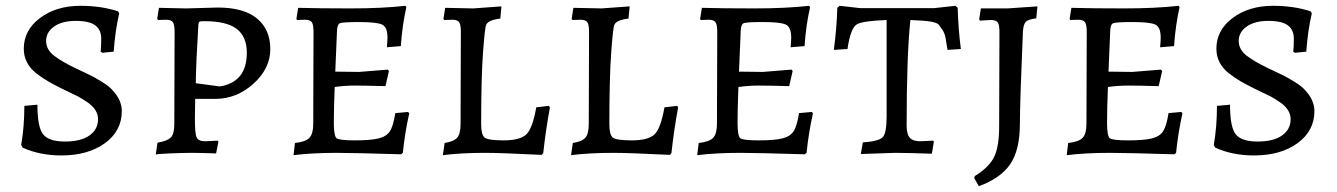

<svg xmlns="http://www.w3.org/2000/svg" viewBox="-20 -527 4611 662"><path d="M191 9C253 9 303.3 -5.2 342 -33.5C380.7 -61.8 400 -98.7 400 -144C400 -169.3 389.3 -193.3 368 -216C360.7 -224.7 348.7 -234.2 332 -244.5C315.3 -254.8 302.5 -262.2 293.5 -266.5L237 -293.5C208.3 -307.2 184.8 -321 166.5 -335C148.2 -349 139 -366 139 -386C139 -406 148.2 -422.5 166.5 -435.5C184.8 -448.5 209.7 -455 241 -455C272.3 -455 294.8 -449.8 308.5 -439.5C322.2 -429.2 329 -414 329 -394C329 -374 328.3 -359 327 -349L333 -345L372 -349C375.3 -396.3 381.7 -440.3 391 -481L387 -488C347.7 -500.7 304.7 -507 258 -507C202 -507 155.3 -493 118 -465C80.7 -437 62 -401.7 62 -359C62 -325.7 76 -297.7 104 -275C118.7 -263.7 132.3 -254.3 145 -247C157.7 -239.7 173.7 -231.2 193 -221.5L250 -194C257.3 -190 268 -183.3 282 -174C306 -157.3 318 -138 318 -116C318 -92.7 308.2 -74 288.5 -60C268.8 -46 240.7 -39 204 -39C167.3 -39 142.3 -47.2 129 -63.5C115.7 -79.8 109 -114 109 -166L64 -162C64 -114 60.3 -69 53 -27L58 -18C78.7 -8.7 100.2 -1.8 122.5 2.5C144.8 6.8 167.7 9 191 9Z M528 -500 522 -462 525 -458 553 -459C564.3 -459 572 -456.2 576 -450.5C580 -444.8 582 -433.7 582 -417L581 -99C581 -77 577.2 -61.8 569.5 -53.5C561.8 -45.2 546.3 -39 523 -35L517 6C517.7 4.7 533.3 3.3 564 2C594.7 0.7 620.2 0 640.5 0C660.8 0 689 0.7 725 2L733 -38L731 -42L688 -40C672 -40 662 -44.3 658 -53C654 -61.7 652 -82.7 652 -116L653 -186H722C771.3 -186 815.3 -203.5 854 -238.5C892.7 -273.5 912 -313.3 912 -358C912 -402.7 896.8 -437.7 866.5 -463C836.2 -488.3 791 -501 731 -501L622 -498ZM831 -345C831 -277.7 800 -239 738 -229L655 -240C655.7 -290 658.7 -357.3 664 -442C664.7 -448 666 -451.5 668 -452.5C670 -453.5 675.7 -454 685 -454C735.7 -454 772.7 -445.2 796 -427.5C819.3 -409.8 831 -382.3 831 -345Z M1136 -280 1142 -422C1142.7 -435.3 1145.7 -443.5 1151 -446.5C1156.3 -449.5 1178.8 -451 1218.5 -451C1258.2 -451 1284.3 -448.2 1297 -442.5C1309.7 -436.8 1316 -421.7 1316 -397C1316 -389.7 1315.3 -378.7 1314 -364L1362 -368C1365.3 -416 1371.7 -460.7 1381 -502L1378 -507C1324.7 -501 1261.5 -498 1188.5 -498C1115.5 -498 1055.3 -498.7 1008 -500L1002 -462L1004 -458L1031 -459C1043 -459 1051 -456.2 1055 -450.5C1059 -444.8 1061 -433.7 1061 -417L1060 -100C1060 -77.3 1055.7 -61.3 1047 -52C1038.3 -42.7 1021.7 -36.7 997 -34L992 8C1034.7 2.7 1084 0 1140 0C1178 0 1252.3 1.7 1363 5L1369 0C1373.7 -46.7 1381 -92 1391 -136L1387 -141L1343 -137C1338.3 -107 1332 -86 1324 -74C1316 -62 1302.8 -53.8 1284.5 -49.5C1266.2 -45.2 1239.2 -43 1203.5 -43C1167.8 -43 1146.8 -45.5 1140.5 -50.5C1134.2 -55.5 1131 -73.5 1131 -104.5C1131 -135.5 1132 -176.3 1134 -227C1157.3 -230.3 1180.8 -232 1204.5 -232C1228.2 -232 1263 -231.3 1309 -230L1321 -282L1317 -287L1218 -279Z M1515 -500 1509 -462 1512 -458 1539 -459C1551 -459 1559 -456.2 1563 -450.5C1567 -444.8 1569 -433.7 1569 -417L1568 -100C1568 -77.3 1564.2 -61.5 1556.5 -52.5C1548.8 -43.5 1534.3 -37.3 1513 -34L1507 8C1548.3 2.7 1596.7 0 1652 0C1688.7 0 1754 2.3 1848 7L1853 1C1859 -53.7 1866.7 -106 1876 -156L1873 -162L1829 -157C1820.3 -107.7 1808.7 -76.3 1794 -63C1779.3 -49.7 1753.7 -43 1717 -43C1680.3 -43 1658.2 -46.3 1650.5 -53C1642.8 -59.7 1639 -75 1639 -99C1639 -207.7 1641.2 -290.5 1645.5 -347.5C1649.8 -404.5 1653.3 -435.7 1656 -441C1660.7 -452.3 1677 -459.7 1705 -463L1709 -505L1612 -498Z M1957 -500 1951 -462 1954 -458 1981 -459C1993 -459 2001 -456.2 2005 -450.5C2009 -444.8 2011 -433.7 2011 -417L2010 -100C2010 -77.3 2006.2 -61.5 1998.5 -52.5C1990.8 -43.5 1976.3 -37.3 1955 -34L1949 8C1990.3 2.7 2038.7 0 2094 0C2130.7 0 2196 2.3 2290 7L2295 1C2301 -53.7 2308.7 -106 2318 -156L2315 -162L2271 -157C2262.3 -107.7 2250.7 -76.3 2236 -63C2221.3 -49.7 2195.7 -43 2159 -43C2122.3 -43 2100.2 -46.3 2092.5 -53C2084.8 -59.7 2081 -75 2081 -99C2081 -207.7 2083.2 -290.5 2087.5 -347.5C2091.8 -404.5 2095.3 -435.7 2098 -441C2102.7 -452.3 2119 -459.7 2147 -463L2151 -505L2054 -498Z M2528 -280 2534 -422C2534.7 -435.3 2537.7 -443.5 2543 -446.5C2548.3 -449.5 2570.8 -451 2610.5 -451C2650.2 -451 2676.3 -448.2 2689 -442.5C2701.7 -436.8 2708 -421.7 2708 -397C2708 -389.7 2707.3 -378.7 2706 -364L2754 -368C2757.3 -416 2763.7 -460.7 2773 -502L2770 -507C2716.7 -501 2653.5 -498 2580.5 -498C2507.5 -498 2447.3 -498.7 2400 -500L2394 -462L2396 -458L2423 -459C2435 -459 2443 -456.2 2447 -450.5C2451 -444.8 2453 -433.7 2453 -417L2452 -100C2452 -77.3 2447.7 -61.3 2439 -52C2430.3 -42.7 2413.7 -36.7 2389 -34L2384 8C2426.7 2.7 2476 0 2532 0C2570 0 2644.3 1.7 2755 5L2761 0C2765.7 -46.7 2773 -92 2783 -136L2779 -141L2735 -137C2730.3 -107 2724 -86 2716 -74C2708 -62 2694.8 -53.8 2676.5 -49.5C2658.2 -45.2 2631.2 -43 2595.5 -43C2559.8 -43 2538.8 -45.5 2532.5 -50.5C2526.2 -55.5 2523 -73.5 2523 -104.5C2523 -135.5 2524 -176.3 2526 -227C2549.3 -230.3 2572.8 -232 2596.5 -232C2620.2 -232 2655 -231.3 2701 -230L2713 -282L2709 -287L2610 -279Z M3037 -127C3037 -89 3032.8 -65 3024.5 -55C3016.2 -45 2993 -38.7 2955 -36L2948 4L3067 0C3093 0 3135 1 3193 3L3200 -39L3197 -42L3153 -40C3136.3 -40 3124.3 -44 3117 -52C3109.7 -60 3106 -73.7 3106 -93C3106 -255.7 3110.3 -377.3 3119 -458C3153.7 -456.7 3178 -454.7 3192 -452C3204.7 -449.3 3212.5 -446.3 3215.5 -443C3218.5 -439.7 3222.8 -433.8 3228.5 -425.5C3234.2 -417.2 3238 -407.8 3240 -397.5C3242 -387.2 3244.3 -373 3247 -355L3293 -358C3287 -404 3283.3 -451.3 3282 -500L3274 -507L3201 -499H2946L2875 -507L2867 -500C2865.7 -454 2861.7 -405.7 2855 -355L2902 -358C2909.3 -408 2920.7 -436.7 2936 -444C2950 -451.3 2983.7 -456 3037 -458Z M3425 -92C3425 -44.7 3419.2 -9.2 3407.5 14.5C3395.8 38.2 3373.7 60 3341 80L3339 87L3355 115C3404.3 97 3440.2 72 3462.5 40C3484.8 8 3496.2 -37.8 3496.5 -97.5C3496.8 -157.2 3500.3 -264.7 3507 -420C3508.3 -436 3511.7 -446.7 3517 -452C3522.3 -457.3 3534.3 -461.3 3553 -464L3557 -505L3454 -498H3362L3356 -460L3359 -456L3396 -458C3408 -458 3416 -455.3 3420 -450C3424 -444.7 3426 -433.7 3426 -417Z M3802 -280 3808 -422C3808.7 -435.3 3811.7 -443.5 3817 -446.5C3822.3 -449.5 3844.8 -451 3884.5 -451C3924.2 -451 3950.3 -448.2 3963 -442.5C3975.7 -436.8 3982 -421.7 3982 -397C3982 -389.7 3981.3 -378.7 3980 -364L4028 -368C4031.3 -416 4037.7 -460.7 4047 -502L4044 -507C3990.7 -501 3927.5 -498 3854.5 -498C3781.5 -498 3721.3 -498.7 3674 -500L3668 -462L3670 -458L3697 -459C3709 -459 3717 -456.2 3721 -450.5C3725 -444.8 3727 -433.7 3727 -417L3726 -100C3726 -77.3 3721.7 -61.3 3713 -52C3704.3 -42.7 3687.7 -36.7 3663 -34L3658 8C3700.7 2.7 3750 0 3806 0C3844 0 3918.3 1.7 4029 5L4035 0C4039.7 -46.7 4047 -92 4057 -136L4053 -141L4009 -137C4004.3 -107 3998 -86 3990 -74C3982 -62 3968.8 -53.8 3950.5 -49.5C3932.2 -45.2 3905.2 -43 3869.5 -43C3833.8 -43 3812.8 -45.5 3806.5 -50.5C3800.2 -55.5 3797 -73.5 3797 -104.5C3797 -135.5 3798 -176.3 3800 -227C3823.3 -230.3 3846.8 -232 3870.5 -232C3894.2 -232 3929 -231.3 3975 -230L3987 -282L3983 -287L3884 -279Z M4303 9C4365 9 4415.3 -5.2 4454 -33.5C4492.7 -61.8 4512 -98.7 4512 -144C4512 -169.3 4501.3 -193.3 4480 -216C4472.7 -224.7 4460.7 -234.2 4444 -244.5C4427.3 -254.8 4414.5 -262.2 4405.5 -266.5L4349 -293.5C4320.3 -307.2 4296.8 -321 4278.5 -335C4260.2 -349 4251 -366 4251 -386C4251 -406 4260.2 -422.5 4278.5 -435.5C4296.8 -448.5 4321.7 -455 4353 -455C4384.3 -455 4406.8 -449.8 4420.5 -439.5C4434.2 -429.2 4441 -414 4441 -394C4441 -374 4440.3 -359 4439 -349L4445 -345L4484 -349C4487.3 -396.3 4493.7 -440.3 4503 -481L4499 -488C4459.7 -500.7 4416.7 -507 4370 -507C4314 -507 4267.3 -493 4230 -465C4192.7 -437 4174 -401.7 4174 -359C4174 -325.7 4188 -297.7 4216 -275C4230.7 -263.7 4244.3 -254.3 4257 -247C4269.7 -239.7 4285.7 -231.2 4305 -221.5L4362 -194C4369.3 -190 4380 -183.3 4394 -174C4418 -157.3 4430 -138 4430 -116C4430 -92.7 4420.2 -74 4400.5 -60C4380.8 -46 4352.7 -39 4316 -39C4279.3 -39 4254.3 -47.2 4241 -63.5C4227.7 -79.8 4221 -114 4221 -166L4176 -162C4176 -114 4172.3 -69 4165 -27L4170 -18C4190.7 -8.7 4212.2 -1.8 4234.5 2.5C4256.8 6.8 4279.7 9 4303 9Z"/></svg>

Font: Alegreya SC
Style: Regular
Weight: 400
Designer: Juan Pablo del Peral
Foundry: Juan Pablo del Peral
Version: Version 1.003